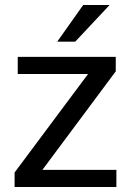

<svg xmlns="http://www.w3.org/2000/svg" viewBox="-20 -743 520 763"><path d="M38 0V-57.5L330 -449H50.5V-517H440V-459.5L148.5 -68H442.5V0ZM310.5 -723H415.5L279 -577.5H207.5Z"/></svg>

Font: Public Sans
Style: Regular
Weight: 400
Designer: The Public Sans project authors (U.S. Web Design System). Libre Franklin designed by Pablo Impallari and Rodrigo Fuenzal
Version: Version 1.008; ttfautohint (v1.8.1) -l 8 -r 50 -G 200 -x 14 